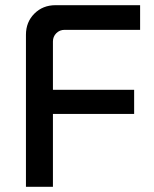

<svg xmlns="http://www.w3.org/2000/svg" viewBox="-20 -720 592 740"><path d="M80 0V-586Q80 -635 112.5 -667.5Q145 -700 194 -700H520V-605H229Q210 -605 197 -592Q184 -579 184 -560V0ZM134 -281V-374H497V-281Z"/></svg>

Font: SUSE Thin Medium
Style: Regular
Weight: 500
Version: Version 1.000